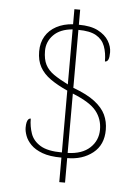

<svg xmlns="http://www.w3.org/2000/svg" viewBox="-57 -804 673 928"><g transform="rotate(5 279.5 -340.5)"><path d="M266 -40Q209 -40 173 -53.5Q137 -67 117 -87.5Q97 -108 89 -130Q81 -152 81 -169Q81 -185 83.5 -195Q86 -205 90.5 -210Q95 -215 102 -215Q102 -177 114 -142.5Q126 -108 161.5 -86.5Q197 -65 266 -65V-365Q217 -387 183 -411Q149 -435 131.5 -466.5Q114 -498 114 -542Q114 -584 132.5 -615.5Q151 -647 185.5 -665.5Q220 -684 266 -687V-760H294V-687Q352 -687 387.5 -668.5Q423 -650 439.5 -622.5Q456 -595 456 -567Q456 -543 451 -532Q446 -521 435 -521Q435 -563 423 -595Q411 -627 380.5 -644.5Q350 -662 294 -662V-381Q362 -356 399.5 -327Q437 -298 452.5 -265Q468 -232 468 -192Q468 -119 418 -79.5Q368 -40 294 -40V79H266ZM294 -65Q364 -67 402 -102.5Q440 -138 440 -191Q440 -242 409.5 -280.5Q379 -319 294 -353ZM266 -662Q206 -657 174 -624.5Q142 -592 142 -547Q142 -506 155.5 -480Q169 -454 196.5 -435Q224 -416 266 -395Z"/></g></svg>

Font: Noto Serif Hebrew Thin
Style: Regular
Weight: 250
Version: Version 2.003